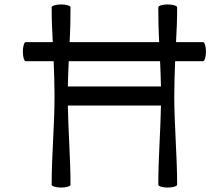

<svg xmlns="http://www.w3.org/2000/svg" viewBox="-20 -833 997 866"><path d="M96 -557H222C224 -505 226 -453 226 -400C226 -267 213 -133 213 0C213 7 233 13 256 13C279 13 298 7 298 0C298 -119 288 -238 286 -357H706C704 -238 694 -119 694 0C694 7 713 13 736 13C759 13 779 7 779 0C779 -133 766 -267 766 -400C766 -453 768 -505 770 -557H896C903 -557 909 -577 909 -600C909 -623 903 -643 896 -643H774C777 -695 779 -747 779 -800C779 -807 759 -813 736 -813C713 -813 694 -807 694 -800C694 -747 695 -695 698 -643H294C297 -695 298 -747 298 -800C298 -807 279 -813 256 -813C233 -813 213 -807 213 -800C213 -747 215 -695 218 -643H96C89 -643 83 -623 83 -600C83 -577 89 -557 96 -557ZM286 -443C287 -481 288 -519 290 -557H702C704 -519 705 -481 706 -443Z"/></svg>

Font: Nupuram Expanded Light
Style: Regular
Weight: 300
Width: 7
Designer: Santhosh Thottingal (santhosh.thottingal@gmail.com)
Foundry: SMC
Version: Version 1.000